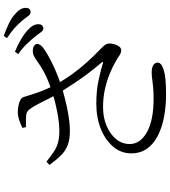

<svg xmlns="http://www.w3.org/2000/svg" viewBox="40 -910 919 1040"><g transform="rotate(-90 500.0 -390.5)"><path d="M817.7 -664.8Q802.3 -683.5 780.8 -706Q759.4 -728.6 726.5 -751.6L739.3 -769.7Q778.5 -753.4 806.8 -736.6Q835.2 -719.8 854.6 -702.4Q872.8 -685.4 880.7 -671.4Q888.5 -657.4 888.3 -641.8Q888.3 -629.6 881.8 -622.7Q875.4 -615.8 864.3 -615.8Q853.6 -616 843.5 -630.8Q833.4 -645.5 817.7 -664.8ZM905.3 -732.9Q888.6 -752.3 868.1 -771.1Q847.6 -789.8 812.7 -812.8L825.3 -830.1Q863.9 -816.2 892.8 -802Q921.7 -787.9 939 -772.7Q959.6 -755.7 968.3 -741Q976.9 -726.3 976.9 -710.7Q976.9 -698.2 970.9 -691.5Q964.8 -684.9 953.9 -684.9Q941.1 -684.9 931.4 -699.4Q921.7 -713.9 905.3 -732.9ZM457.8 -328.8Q529.3 -328.8 585.7 -316.4Q642.1 -304 676 -293.5Q690.4 -289.7 681 -299.9Q653.5 -331.8 625.5 -368.7Q597.5 -405.6 570.4 -446.1Q543.3 -486.5 517.2 -527.6Q500.8 -555.9 486.2 -584.7Q471.5 -613.5 457.9 -640.1Q444.3 -666.7 430.1 -686.9Q417.1 -706.9 395.5 -708.7Q373.9 -710.5 330.7 -710L326.9 -729.3Q352.2 -741.8 373.5 -748Q394.7 -754.2 411.2 -754.2Q438.5 -754.2 463.8 -746.1Q489 -737.9 493.3 -724.2Q501.5 -698.9 510 -671.3Q518.6 -643.6 531.2 -612.4Q543.9 -581.3 564 -545.2Q587.9 -500.9 618 -459.4Q648.2 -417.8 682.2 -380Q716.2 -342.1 750.9 -309Q768.7 -292 775.8 -282.3Q782.9 -272.5 783.7 -259.6Q784.5 -245.9 779.9 -230.5Q775.4 -215.1 767.2 -204.6Q759.1 -194.1 747.9 -194.1Q732.2 -194.1 718.9 -203.8Q705.6 -213.4 684.3 -225.1Q655 -242.1 617.3 -257.3Q579.5 -272.6 534.9 -282.4Q490.2 -292.3 438.5 -292.3Q383 -292.3 337.8 -273.1Q292.6 -253.9 266 -221.7Q239.4 -189.5 239.4 -147.9Q239.4 -90.7 303.7 -54.6Q368.1 -18.5 484.4 -18.5Q523.2 -18.5 548.6 -21.1Q574 -23.7 592.7 -26.3Q611.3 -28.9 628.4 -28.9Q651.4 -28.9 665.9 -20.5Q680.4 -12.1 680.4 3.6Q680.4 23.4 641.2 36.2Q602 49 508.1 49Q445.7 49 388.4 38.4Q331 27.9 286.1 5.3Q241.1 -17.2 214.9 -53.2Q188.8 -89.3 188.8 -140Q188.8 -194.1 224.2 -236.6Q259.6 -279.2 320.8 -304Q381.9 -328.8 457.8 -328.8ZM532.5 -571.6Q594.3 -593.2 629.4 -612.4Q664.5 -631.7 683.8 -646.1Q703.1 -660.5 718 -667.7Q732.5 -674.2 750.5 -672.4Q768.4 -670.7 776.9 -661Q783.8 -652.4 780.1 -641.4Q776.5 -630.5 766 -620.8Q750 -607.7 718.1 -589.5Q686.2 -571.3 644.7 -552.8Q603.3 -534.3 557.7 -519.3Q527.5 -509.5 484.4 -498.5Q441.4 -487.4 396.4 -479.8Q351.4 -472.2 312.7 -472Q265.2 -471.8 234 -483.5Q202.8 -495.1 178.3 -519.8Q153.9 -544.4 126 -582.7L143.7 -598.8Q174.5 -574.7 197.7 -559Q220.9 -543.4 247.2 -536.2Q273.5 -529 312.8 -529Q344 -529.2 383.8 -535.3Q423.5 -541.5 463.1 -551.5Q502.6 -561.5 532.5 -571.6Z"/></g></svg>

Font: Source Han Serif JP VF
Style: Regular
Weight: 250
Designer: Ryoko NISHIZUKA 西塚涼子 (kana & ideographs); Frank Grießhammer (Latin, Greek & Cyrillic); Wenlong ZHANG 张文龙 (bopomofo); San
Foundry: Adobe
Version: Version 2.001;hotconv 1.1.0;makeotfexe 2.6.0